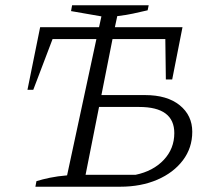

<svg xmlns="http://www.w3.org/2000/svg" viewBox="-20 -707 801 727"><path d="M114 0 118 -21Q140 -28 169 -34Q198 -40 234 -43L345 -559H179L106 -367H84L132 -604H355L364 -645L249 -665L253 -687H543L539 -668Q508 -661 483.5 -655.5Q459 -650 424 -646L415 -604H671L632 -406H608L606 -559H406L364 -347H529Q613 -347 660.5 -308.5Q708 -270 708 -208Q708 -147 672.5 -100Q637 -53 575.5 -26.5Q514 0 435 0ZM304 -45H493Q560 -59 600 -101.5Q640 -144 640 -203Q640 -302 507 -302H355Z"/></svg>

Font: Piazzolla SC Light
Style: Italic
Weight: 300
Italic angle: -11.3°
Designer: Juan Pablo del Peral
Foundry: Huerta Tipografica
Version: Version 1.330